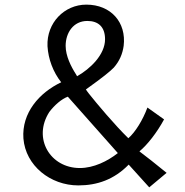

<svg xmlns="http://www.w3.org/2000/svg" viewBox="-20 -783 790 821"><path d="M80.1 -190.9C89.4 -74.7 195.3 9.8 314.9 9.8C395.5 9.8 467.8 -15.1 530.3 -79.1L618.2 18.1L692.4 -43.9L627.4 -96.2L576.2 -135.7C610.4 -164.1 650.9 -215.8 681.6 -272.5L610.4 -323.2C590.8 -270 558.6 -217.8 528.8 -191.9C471.2 -248 393.6 -340.3 360.4 -382.3C356 -387.2 351.6 -394.5 347.2 -400.4C421.4 -453.6 450.7 -477.5 466.8 -494.1C490.7 -521.5 503.9 -551.8 508.8 -586.9C521 -687.5 454.1 -763.2 349.1 -763.2C255.4 -763.2 178.7 -685.5 183.1 -585.4C186.5 -530.3 207 -475.1 241.7 -431.2C147.9 -386.7 72.3 -300.3 80.1 -190.9ZM305.2 -464.8C283.7 -498 260.7 -543.9 260.7 -586.9C260.7 -642.6 293.5 -693.4 353.5 -693.4C399.9 -693.4 429.2 -668.5 429.2 -615.2C429.2 -548.8 365.2 -488.3 309.6 -457ZM321.3 -64.5C194.3 -64.5 118.7 -191.9 190.9 -304.2C213.4 -334 243.7 -359.9 270 -369.6L483.9 -128.4C439.9 -93.8 380.9 -64.5 321.3 -64.5Z"/></svg>

Font: Duru Sans
Style: Regular
Weight: 400
Designer: Onur Yazıcıgil
Foundry: Onur Yazıcıgil
Version: Version 1.002